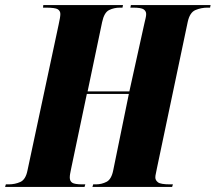

<svg xmlns="http://www.w3.org/2000/svg" viewBox="-65 -734 847 754"><path d="M-45 0 -42 -10H-31Q-6 -10 15 -19.5Q36 -29 43 -65L165 -636Q172 -667 172 -679Q172 -691 162 -697.5Q152 -704 114 -704H104L105 -714H418L416 -704H406Q383 -704 363.5 -694.5Q344 -685 336 -647L279 -375H443L502 -642Q505 -655 507 -663.5Q509 -672 509 -679Q509 -690 499.5 -697Q490 -704 458 -704H447L449 -714H762L760 -704H750Q725 -704 702.5 -694.5Q680 -685 672 -647L551 -72Q549 -60 547 -52Q545 -44 545 -37Q545 -26 555.5 -18Q566 -10 603 -10H614L611 0H298L301 -10H312Q334 -10 353.5 -20Q373 -30 380 -67L441 -365H276L214 -70Q212 -60 210.5 -52Q209 -44 209 -37Q209 -23 218.5 -16.5Q228 -10 259 -10H270L267 0Z"/></svg>

Font: Noto Serif Display ExtraCondensed Black
Style: Italic
Weight: 900
Width: 2
Italic angle: -12°
Designer: Monotype Design Team
Foundry: Monotype Imaging Inc.
Version: Version 2.009